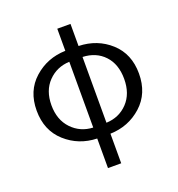

<svg xmlns="http://www.w3.org/2000/svg" viewBox="-142 -740 964 1037"><g transform="rotate(-20 340.0 -221.5)"><path d="M302 -54V-432Q229 -429 180 -378.5Q131 -328 131 -244Q131 -160 180 -108.5Q229 -57 302 -54ZM378 -432V-54Q452 -57 500.5 -108Q549 -159 549 -244Q549 -329 502 -379Q455 -429 378 -432ZM302 179V9Q197 6 121.5 -62Q46 -130 46 -244Q46 -357 121.5 -424.5Q197 -492 302 -495V-622H378V-495Q485 -492 559.5 -424.5Q634 -357 634 -244Q634 -130 558.5 -62Q483 6 378 9V179Z"/></g></svg>

Font: Toshiba Sans
Style: Regular
Weight: 400
Designer: Paul D. Hunt
Foundry: Toshiba Corporation
Version: Version 2.020;PS 2.0;hotconv 1.0.86;makeotf.lib2.5.63406